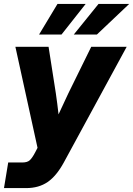

<svg xmlns="http://www.w3.org/2000/svg" viewBox="-34 -754 678 978"><path d="M-13.7 204.1 7.8 73.7H79.1Q105.5 73.7 117.9 62Q130.4 50.3 145 22.5L157.2 -1L44.4 -515.6H213.4L250.5 -278.3Q254.4 -251.5 257.8 -224.9Q261.2 -198.2 264.2 -171.4Q289.1 -226.6 314 -278.3L430.7 -515.6H611.3L291.5 72.8Q253.9 142.1 208.7 173.1Q163.6 204.1 99.1 204.1ZM459.5 -578.1H341.8L467.8 -733.9H624ZM279.3 -578.1H165L258.8 -733.9H402.3Z"/></svg>

Font: Inter Display ExtraBold
Style: Italic
Weight: 800
Italic angle: -9.39999°
Designer: Rasmus Andersson
Foundry: rsms
Version: Version 4.000;git-a52131595